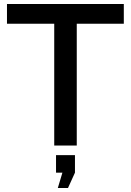

<svg xmlns="http://www.w3.org/2000/svg" viewBox="-20 -730 656 963"><path d="M270 213 293 136H261V48H356V136L321 213ZM601 -611H365V0H252V-611H15V-710H601Z"/></svg>

Font: IngvarSans
Style: Regular
Weight: 600
Version: Version 3.000